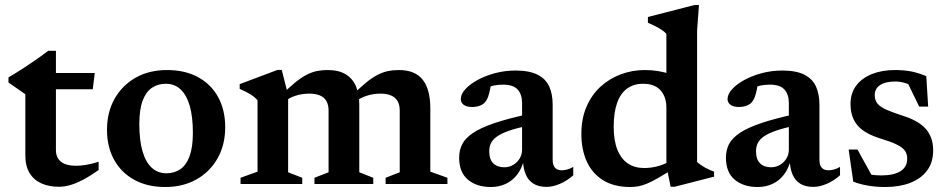

<svg xmlns="http://www.w3.org/2000/svg" viewBox="-20 -737 3794 769"><path d="M204 -136Q204 -105 224.5 -89Q245 -73 285 -73Q304 -73 326.5 -77Q349 -81 375 -89V-56Q339.5 -31 311 -16.2Q282.5 -1.5 259.5 4.8Q236.5 11 216 11Q176 11 145.8 -2.5Q115.5 -16 98.5 -44Q81.5 -72 81.5 -114.5V-359.5L14 -406.5V-427Q28.5 -435.5 44.5 -445.5Q60.5 -455.5 77.2 -466.2Q94 -477 110.5 -488.5Q127 -500 143 -511.2Q159 -522.5 173 -533.5H204V-431.5ZM154.5 -379.5 155 -444.5H359.5L351.5 -379.5Z M647 -43Q678.5 -43 702.2 -59.2Q726 -75.5 739.2 -111.2Q752.5 -147 752.5 -205Q752.5 -270 739.8 -313.5Q727 -357 703 -379.2Q679 -401.5 644 -401.5Q612 -401.5 588.2 -385.2Q564.5 -369 551.2 -333.5Q538 -298 538 -239.5Q538 -175 550.8 -131.2Q563.5 -87.5 587.8 -65.2Q612 -43 647 -43ZM642 12Q570 12 517.8 -16.8Q465.5 -45.5 437 -97.2Q408.5 -149 408.5 -217Q408.5 -287.5 439 -341.5Q469.5 -395.5 523.5 -426Q577.5 -456.5 649 -456.5Q721 -456.5 773.2 -428Q825.5 -399.5 853.8 -348Q882 -296.5 882 -227.5Q882 -157 851.5 -103Q821 -49 767 -18.5Q713 12 642 12Z M1134 -356V-47L1190.5 -25V0H943.5V-25L1011.5 -49.5V-335Q1001.5 -347.5 985 -358Q968.5 -368.5 940 -381V-400L1091.5 -457H1108.5ZM1419 -318V-47L1475 -25V0H1239.5V-25L1296 -47V-294Q1296 -317.5 1287.2 -332.5Q1278.5 -347.5 1261.2 -354.8Q1244 -362 1219 -362Q1190 -362 1163.5 -353.5Q1137 -345 1122 -330.5L1104.5 -353.5Q1136.5 -385.5 1161.2 -405.8Q1186 -426 1207 -437Q1228 -448 1248.5 -452.2Q1269 -456.5 1292 -456.5Q1336.5 -456.5 1364.5 -439.5Q1392.5 -422.5 1405.8 -391.2Q1419 -360 1419 -318ZM1703.5 -303.5V-49.5L1772 -25V0H1524.5V-25L1581 -47V-294Q1581 -318 1572 -332.8Q1563 -347.5 1545.8 -354.8Q1528.5 -362 1503.5 -362Q1474.5 -362 1448 -353.2Q1421.5 -344.5 1406.5 -330.5L1389 -353.5Q1421 -385.5 1445.8 -405.8Q1470.5 -426 1491.8 -437Q1513 -448 1533.5 -452.2Q1554 -456.5 1577 -456.5Q1643 -456.5 1673.2 -417.5Q1703.5 -378.5 1703.5 -303.5Z M2099 -280.5 2100.5 -234.5Q2050 -224.5 2018.2 -213.2Q1986.5 -202 1969.5 -189.5Q1952.5 -177 1946 -162.8Q1939.5 -148.5 1939.5 -131.5Q1939.5 -98.5 1955.8 -82.8Q1972 -67 1999.5 -67Q2019.5 -67 2035.8 -76.8Q2052 -86.5 2061.5 -102.5Q2071 -118.5 2071 -137.5V-324Q2071 -359 2053.2 -378.5Q2035.5 -398 1994.5 -398Q1977.5 -398 1959.8 -394.8Q1942 -391.5 1927 -385L1949 -417Q1946 -394 1942.5 -377.2Q1939 -360.5 1934.8 -349Q1930.5 -337.5 1925 -330.5Q1917 -319.5 1902.8 -314Q1888.5 -308.5 1871 -308.5Q1849 -308.5 1837.2 -317.2Q1825.5 -326 1825.5 -340Q1825.5 -359.5 1843.5 -379.5Q1861.5 -399.5 1892.5 -416.5Q1923.5 -433.5 1962.8 -444Q2002 -454.5 2044.5 -454.5Q2100.5 -454.5 2133.2 -437.8Q2166 -421 2179.8 -390.5Q2193.5 -360 2193.5 -318V-96.5Q2193.5 -82.5 2197.8 -73.2Q2202 -64 2210 -59.5Q2218 -55 2230 -55Q2240 -55 2252 -58.2Q2264 -61.5 2276 -68.5V-35Q2251.5 -13 2223 -0.8Q2194.5 11.5 2169.5 11.5Q2137.5 11.5 2116.8 -1.2Q2096 -14 2085.8 -38.2Q2075.5 -62.5 2074.5 -95.5L2079 -98.5Q2070.5 -62.5 2051.5 -37.8Q2032.5 -13 2005.5 -0.5Q1978.5 12 1946 12Q1889 12 1854 -17.5Q1819 -47 1819 -105.5Q1819 -134.5 1830.8 -158.5Q1842.5 -182.5 1873 -203.5Q1903.5 -224.5 1958.2 -243.2Q2013 -262 2099 -280.5Z M2649 -306Q2649 -348.5 2625.8 -375Q2602.5 -401.5 2555.5 -401.5Q2518.5 -401.5 2492 -382.5Q2465.5 -363.5 2451.8 -325.2Q2438 -287 2438 -229Q2438 -173.5 2453 -136.8Q2468 -100 2495.2 -82Q2522.5 -64 2560 -64Q2589.5 -64 2619 -72.5Q2648.5 -81 2676.5 -100V-61Q2641 -38.5 2615.8 -24Q2590.5 -9.5 2571.2 -1.5Q2552 6.5 2536.2 9.2Q2520.5 12 2504 12Q2440 12 2396.2 -14.8Q2352.5 -41.5 2330.5 -89.5Q2308.5 -137.5 2308.5 -200.5Q2308.5 -262 2329 -309.5Q2349.5 -357 2385.2 -389.8Q2421 -422.5 2466.8 -439.5Q2512.5 -456.5 2562.5 -456.5Q2590 -456.5 2615 -452.5Q2640 -448.5 2666.2 -439.8Q2692.5 -431 2723.5 -416L2649 -400V-601.5Q2642 -609.5 2630.8 -617Q2619.5 -624.5 2605.2 -631.8Q2591 -639 2575 -646V-669L2762 -717H2779.5L2772 -614.5V-88.5Q2777 -83.5 2785 -77.8Q2793 -72 2802.5 -66.5Q2812 -61 2821.5 -56.8Q2831 -52.5 2840 -49.5V-29.5L2682 11H2666L2649 -73Z M3167.5 -280.5 3169 -234.5Q3118.5 -224.5 3086.8 -213.2Q3055 -202 3038 -189.5Q3021 -177 3014.5 -162.8Q3008 -148.5 3008 -131.5Q3008 -98.5 3024.2 -82.8Q3040.5 -67 3068 -67Q3088 -67 3104.2 -76.8Q3120.5 -86.5 3130 -102.5Q3139.5 -118.5 3139.5 -137.5V-324Q3139.5 -359 3121.8 -378.5Q3104 -398 3063 -398Q3046 -398 3028.2 -394.8Q3010.5 -391.5 2995.5 -385L3017.5 -417Q3014.5 -394 3011 -377.2Q3007.5 -360.5 3003.2 -349Q2999 -337.5 2993.5 -330.5Q2985.5 -319.5 2971.2 -314Q2957 -308.5 2939.5 -308.5Q2917.5 -308.5 2905.8 -317.2Q2894 -326 2894 -340Q2894 -359.5 2912 -379.5Q2930 -399.5 2961 -416.5Q2992 -433.5 3031.2 -444Q3070.5 -454.5 3113 -454.5Q3169 -454.5 3201.8 -437.8Q3234.5 -421 3248.2 -390.5Q3262 -360 3262 -318V-96.5Q3262 -82.5 3266.2 -73.2Q3270.5 -64 3278.5 -59.5Q3286.5 -55 3298.5 -55Q3308.5 -55 3320.5 -58.2Q3332.5 -61.5 3344.5 -68.5V-35Q3320 -13 3291.5 -0.8Q3263 11.5 3238 11.5Q3206 11.5 3185.2 -1.2Q3164.5 -14 3154.2 -38.2Q3144 -62.5 3143 -95.5L3147.5 -98.5Q3139 -62.5 3120 -37.8Q3101 -13 3074 -0.5Q3047 12 3014.5 12Q2957.5 12 2922.5 -17.5Q2887.5 -47 2887.5 -105.5Q2887.5 -134.5 2899.2 -158.5Q2911 -182.5 2941.5 -203.5Q2972 -224.5 3026.8 -243.2Q3081.5 -262 3167.5 -280.5Z M3563.5 -456.5Q3600.5 -456.5 3629 -451Q3657.5 -445.5 3690 -432L3697.5 -310H3661.5L3603 -430.5L3648 -385.5Q3626.5 -398 3606.2 -404.2Q3586 -410.5 3566 -410.5Q3526 -410.5 3504.8 -396.2Q3483.5 -382 3483.5 -356Q3483.5 -335 3495 -321.5Q3506.5 -308 3530.5 -297.5Q3554.5 -287 3591.5 -275Q3619.5 -266.5 3642.5 -254.8Q3665.5 -243 3682.2 -226.8Q3699 -210.5 3708.2 -187.8Q3717.5 -165 3717.5 -134.5Q3717.5 -86.5 3693.2 -54Q3669 -21.5 3626 -4.8Q3583 12 3525.5 12Q3489.5 12 3456.8 6.5Q3424 1 3397.5 -9.5L3379 -138H3414.5L3485.5 -9L3418 -52Q3436 -45 3451.8 -41Q3467.5 -37 3482 -35.8Q3496.5 -34.5 3510.5 -34.5Q3559.5 -34.5 3586.5 -51.2Q3613.5 -68 3613.5 -101.5Q3613.5 -120 3605.2 -132Q3597 -144 3581.2 -153Q3565.5 -162 3543.8 -169.8Q3522 -177.5 3495 -186Q3459 -198 3435 -215.8Q3411 -233.5 3398.8 -259.2Q3386.5 -285 3386.5 -320.5Q3386.5 -364.5 3409.8 -394.8Q3433 -425 3473.2 -440.8Q3513.5 -456.5 3563.5 -456.5Z"/></svg>

Font: Newsreader 16pt SemiBold
Style: Regular
Weight: 600
Designer: Hugues Gentile
Foundry: Production Type
Version: Version 1.003